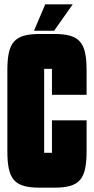

<svg xmlns="http://www.w3.org/2000/svg" viewBox="-20 -862 433 887"><path d="M137 -720H230L316 -842H189ZM184 -544H220V-424H380V-535C380 -667 349 -705 229 -705H165C45 -705 14 -667 14 -535V-165C14 -33 45 5 165 5H229C349 5 380 -33 380 -165V-306H220V-156H184Z"/></svg>

Font: Queering Heavy
Style: Bold
Weight: 900
Designer: Adam Naccarato
Foundry: adamnac
Version: Version 2.000;hotconv 1.0.109;makeotfexe 2.5.65596